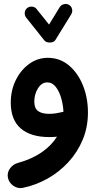

<svg xmlns="http://www.w3.org/2000/svg" viewBox="-20 -662 503 984"><path d="M334.5 -636.7Q346.2 -629.4 349.4 -615.2Q352.5 -601.1 345.2 -588.9L264.2 -457.5Q256.3 -444.3 236.3 -444.1Q216.3 -443.8 207.5 -454.6L113.8 -572.3Q105.5 -583 106.9 -597.7Q108.4 -612.3 119.6 -621.1Q130.4 -629.4 145 -627.9Q159.7 -626.5 168 -615.2L231.4 -536.1L286.1 -625.5Q293.5 -637.2 307.9 -640.6Q322.3 -644 334.5 -636.7ZM225.1 -365.7Q286.6 -365.7 333 -326.9Q379.4 -288.1 405 -224.4Q430.7 -160.6 430.7 -85.4Q430.7 -10.7 404.1 53.5Q377.4 117.7 330.8 168.5Q284.2 219.2 223.9 253.2Q163.6 287.1 96.7 300.8Q70.8 305.7 48.3 290Q25.9 274.4 20.5 248.5Q15.6 222.7 31.2 201.2Q46.9 179.7 72.3 172.9Q143.1 153.3 193.4 118.7Q243.7 84 272 38.6Q252 40.5 232.4 40.5Q138.2 40.5 86.7 -3.4Q35.2 -47.4 35.2 -136.2Q35.2 -198.7 60.5 -250.7Q85.9 -302.7 129.2 -334.2Q172.4 -365.7 225.1 -365.7ZM155.8 -141.1Q155.8 -106.9 175.3 -92.8Q194.8 -78.6 231.4 -78.6Q250.5 -78.6 268.3 -81.5Q286.1 -84.5 302.2 -88.4Q303.7 -88.9 305.2 -88.9Q303.7 -123 293.9 -158Q284.2 -192.9 266.1 -216.3Q248 -239.7 222.2 -239.7Q193.8 -239.7 174.8 -209.5Q155.8 -179.2 155.8 -141.1Z"/></svg>

Font: Mikhak Bold
Style: Regular
Weight: 700
Designer: Amin Abedi
Version: Version 3.3